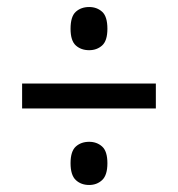

<svg xmlns="http://www.w3.org/2000/svg" viewBox="-20 -631 508 547"><path d="M234 -488Q211 -488 196 -501.5Q181 -515 181 -549Q181 -584 196 -597.5Q211 -611 234 -611Q256 -611 271 -597.5Q286 -584 286 -549Q286 -515 271 -501.5Q256 -488 234 -488ZM43 -322V-393H424V-322ZM234 -104Q211 -104 196 -118Q181 -132 181 -166Q181 -200 196 -213.5Q211 -227 234 -227Q256 -227 271 -213.5Q286 -200 286 -166Q286 -132 271 -118Q256 -104 234 -104Z"/></svg>

Font: Noto Serif Ethiopic Condensed ExtraBold
Style: Regular
Weight: 800
Width: 3
Designer: Monotype Design Team
Foundry: Monotype Imaging Inc.
Version: Version 2.102; ttfautohint (v1.8.4.7-5d5b)